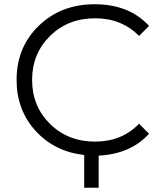

<svg xmlns="http://www.w3.org/2000/svg" viewBox="-20 -726 756 903"><path d="M427 -60Q553 -60 634 -144L681 -97Q595 -2 444 6V157H376V3Q236 -13 147 -111Q58 -209 58 -350Q58 -504 162.5 -605Q267 -706 425 -706Q588 -706 681 -604L634 -557Q552 -640 427 -640Q300 -640 215.5 -557Q131 -474 131 -350Q131 -226 215.5 -143Q300 -60 427 -60Z"/></svg>

Font: Montserrat Alternates
Style: Regular
Weight: 400
Designer: Julieta Ulanovsky
Foundry: Julieta Ulanovsky
Version: Version 7.200;PS 007.200;hotconv 1.0.88;makeotf.lib2.5.64775